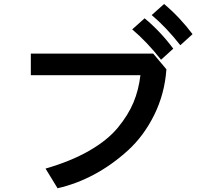

<svg xmlns="http://www.w3.org/2000/svg" viewBox="-20 -953 1040 982"><path d="M137.7 -568.4V-678.7H763.7L831.1 -598.6Q822.3 -473.6 769 -365.7Q715.8 -257.8 634.3 -183.6Q552.7 -109.4 461.4 -60.5Q370.1 -11.7 274.4 9.8L212.9 -90.8Q341.8 -127.9 435.5 -181.6Q529.3 -235.4 582.5 -299.8Q635.7 -364.3 662.6 -428.7Q689.5 -493.2 698.2 -568.4ZM755.9 -876 819.3 -932.6Q899.4 -865.2 964.8 -778.3L902.3 -721.7Q830.1 -813.5 755.9 -876ZM656.2 -802.7 719.7 -859.4Q800.8 -792 866.2 -704.1L803.7 -647.5Q731.4 -739.3 656.2 -802.7Z"/></svg>

Font: Gothic A1
Style: Bold
Weight: 700
Version: Version 2.50